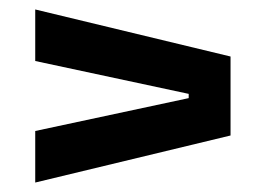

<svg xmlns="http://www.w3.org/2000/svg" viewBox="-20 -512 554 406"><path d="M379 -313.5 54.5 -383V-492L467.5 -392.5V-225.5L54.5 -126V-235L379 -304.5Z"/></svg>

Font: Anek Gujarati Medium SemiBold
Style: Regular
Weight: 600
Version: Version 1.003